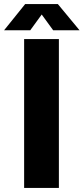

<svg xmlns="http://www.w3.org/2000/svg" viewBox="-61 -919 409 939"><path d="M57 -728H227V0H57ZM-41 -771 62 -899H222L328 -771H199L143 -848L87 -771Z"/></svg>

Font: Murecho Thin
Style: Bold
Weight: 700
Version: Version 1.010